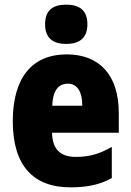

<svg xmlns="http://www.w3.org/2000/svg" viewBox="-20 -796 563 826"><path d="M265 -776C206 -776 174 -751 174 -691C174 -632 208 -607 265 -607C321 -607 356 -632 356 -691C356 -751 323 -776 265 -776ZM267 -562C119 -562 35 -463 35 -274C35 -86 121 10 283 10C356 10 411 -2 461 -30V-164C407 -133 363 -121 306 -121C238 -121 205 -156 204 -225H491V-310C491 -474 407 -562 267 -562ZM272 -436C310 -436 334 -405 334 -341H205C207 -410 234 -436 272 -436Z"/></svg>

Font: Noto Sans Khmer Condensed Black
Style: Regular
Weight: 900
Width: 3
Designer: Danh Hong and the Monotype Design Team
Foundry: Monotype Imaging Inc.
Version: Version 2.004